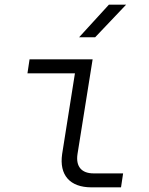

<svg xmlns="http://www.w3.org/2000/svg" viewBox="-20 -805 640 825"><path d="M320 -645H389L522 -785H448ZM373 0H500L509 -60H382C330 -60 305 -90 313 -143L378 -550H107L98 -490H302L247 -143C234 -53 280 0 373 0Z"/></svg>

Font: JetBrains Mono ExtraLight
Style: Italic
Weight: 240
Italic angle: -9°
Monospace: yes
Designer: Philipp Nurullin, Konstantin Bulenkov
Foundry: JetBrains
Version: Version 2.305